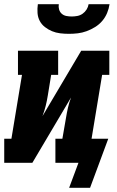

<svg xmlns="http://www.w3.org/2000/svg" viewBox="-31 -770 551 908"><path d="M295 -610Q274 -610 253.5 -612.5Q233 -615 215 -622.5Q197 -630 181.5 -642Q166 -654 157 -671Q148 -688 146.5 -708.5Q145 -729 148 -750H247Q245 -737 248.5 -725Q252 -713 261 -705Q270 -697 282.5 -694.5Q295 -692 308 -692Q321 -692 334.5 -694.5Q348 -697 359.5 -705Q371 -713 378.5 -725Q386 -737 388 -750H487Q484 -729 475.5 -708.5Q467 -688 452.5 -671Q438 -654 418.5 -642Q399 -630 378.5 -622.5Q358 -615 337 -612.5Q316 -610 295 -610ZM395 118H296L340 0H231V-114H264L281 -212Q285 -237 290.5 -261Q296 -285 305 -309L122 0H-11V-114H23L73 -416H54V-530H244V-416H211L195 -318Q191 -293 185 -269Q179 -245 170 -221L353 -530H486V-416H452L402 -114H481Z"/></svg>

Font: Iosevka Curly Slab HvObl
Style: Regular
Weight: 900
Italic angle: -9°
Monospace: yes
Designer: Belleve Invis
Foundry: Belleve Invis
Version: Version 11.1.0; ttfautohint (v1.8.3)